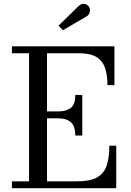

<svg xmlns="http://www.w3.org/2000/svg" viewBox="-20 -995 692 1015"><path d="M438 -908.5 312 -835 289.5 -859.5 395.5 -963Q411.5 -978.5 428 -974.2Q444.5 -970 451.5 -957.5Q458.5 -945 454.2 -930.2Q450 -915.5 438 -908.5ZM378 -278.5Q378 -329 354.2 -349.2Q330.5 -369.5 288 -369.5H228.5V-36.5H388Q456.5 -36.5 493.2 -57.2Q530 -78 544 -119.8Q558 -161.5 558 -225H594.5V0H43V-36.5H133.5V-713.5H43V-750H585V-545H548Q548 -598.5 535 -636.2Q522 -674 489.5 -693.8Q457 -713.5 398.5 -713.5H228.5V-406H288Q330.5 -406 354.2 -424.5Q378 -443 378 -493H415V-278.5Z"/></svg>

Font: Bodoni* 06pt
Style: Regular
Weight: 400
Version: Version 2.3